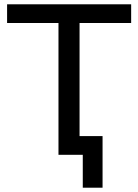

<svg xmlns="http://www.w3.org/2000/svg" viewBox="-20 -720 643 893"><path d="M590 -613H350V0H252V-613H13V-700H590ZM457 -87V153H365V0H252V-87Z"/></svg>

Font: APTA Sans Medium
Style: Bold
Weight: 500
Version: Version 7.200